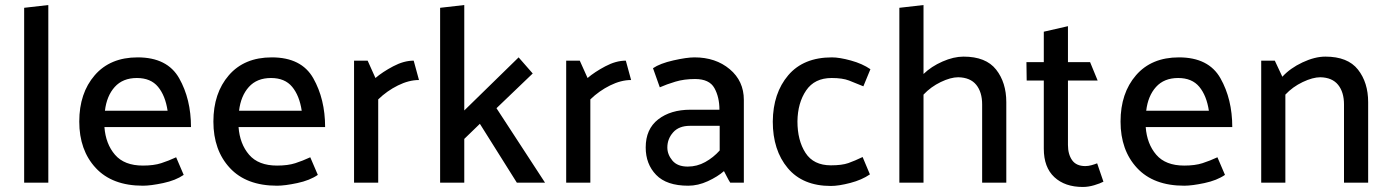

<svg xmlns="http://www.w3.org/2000/svg" viewBox="-20 -726 5525 763"><path d="M76 0V-695L172 -706V0Z M739 -221H395Q400 -154 437 -111Q474 -68 548 -68Q591 -68 620.5 -77.5Q650 -87 680 -101L710 -31Q678 -9 628.5 1.5Q579 12 548 12Q426 12 360.5 -58.5Q295 -129 295 -243Q295 -356 356.5 -427Q418 -498 527 -498Q645 -498 692 -415Q739 -332 739 -221ZM646 -286Q637 -346 608 -381Q579 -416 524 -416Q468 -416 436 -380.5Q404 -345 397 -286Z M1272 -221H928Q933 -154 970 -111Q1007 -68 1081 -68Q1124 -68 1153.5 -77.5Q1183 -87 1213 -101L1243 -31Q1211 -9 1161.5 1.5Q1112 12 1081 12Q959 12 893.5 -58.5Q828 -129 828 -243Q828 -356 889.5 -427Q951 -498 1060 -498Q1178 -498 1225 -415Q1272 -332 1272 -221ZM1179 -286Q1170 -346 1141 -381Q1112 -416 1057 -416Q1001 -416 969 -380.5Q937 -345 930 -286Z M1387 0V-485H1441L1472 -416Q1500 -440 1542.5 -462.5Q1585 -485 1624 -485L1645 -408Q1605 -408 1561.5 -386.5Q1518 -365 1483 -331V0Z M1729 0V-695L1825 -706V-287L2041 -498L2097 -434L1953 -296L2146 0H2034L1887 -234L1825 -174V0Z M2230 0V-485H2284L2315 -416Q2343 -440 2385.5 -462.5Q2428 -485 2467 -485L2488 -408Q2448 -408 2404.5 -386.5Q2361 -365 2326 -331V0Z M2632 -140Q2632 -112 2652 -88Q2672 -64 2713 -64Q2750 -64 2782.5 -82Q2815 -100 2840 -128V-226H2722Q2678 -226 2655 -200Q2632 -174 2632 -140ZM2575 -455Q2603 -474 2656 -486Q2709 -498 2740 -498Q2824 -498 2880 -451Q2936 -404 2936 -329V0H2882Q2875 -11 2869 -23Q2863 -35 2857 -46Q2832 -24 2793 -6Q2754 12 2715 12Q2629 12 2587.5 -31Q2546 -74 2546 -140Q2546 -213 2595.5 -251.5Q2645 -290 2724 -290H2839Q2839 -340 2819 -376Q2799 -412 2742 -412Q2699 -412 2664 -401.5Q2629 -391 2602 -379Z M3285 -416Q3217 -416 3183.5 -366.5Q3150 -317 3149 -244Q3149 -168 3181 -118.5Q3213 -69 3282 -69Q3326 -69 3351.5 -78Q3377 -87 3408 -102L3437 -33Q3405 -11 3359 1Q3313 13 3282 13Q3170 13 3110.5 -58Q3051 -129 3051 -243Q3052 -356 3112.5 -427Q3173 -498 3286 -498Q3316 -498 3361.5 -485.5Q3407 -473 3439 -451L3411 -383Q3380 -396 3354 -406Q3328 -416 3285 -416Z M3650 -432Q3681 -462 3725.5 -481.5Q3770 -501 3809 -501Q3898 -501 3938.5 -449.5Q3979 -398 3979 -320V0H3883V-311Q3883 -360 3859.5 -389Q3836 -418 3788 -419Q3758 -419 3718.5 -400Q3679 -381 3650 -350V0H3554V-695L3650 -706Z M4365 -4Q4352 3 4328.5 10Q4305 17 4283 17Q4212 17 4170 -22Q4128 -61 4128 -135V-406H4060L4059 -479H4128V-600L4224 -622V-479H4312L4342 -406H4224V-150Q4224 -113 4240.5 -89.5Q4257 -66 4293 -66Q4305 -66 4317.5 -69.5Q4330 -73 4340 -77Z M4877 -221H4533Q4538 -154 4575 -111Q4612 -68 4686 -68Q4729 -68 4758.5 -77.5Q4788 -87 4818 -101L4848 -31Q4816 -9 4766.5 1.5Q4717 12 4686 12Q4564 12 4498.5 -58.5Q4433 -129 4433 -243Q4433 -356 4494.5 -427Q4556 -498 4665 -498Q4783 -498 4830 -415Q4877 -332 4877 -221ZM4784 -286Q4775 -346 4746 -381Q4717 -416 4662 -416Q4606 -416 4574 -380.5Q4542 -345 4535 -286Z M5076 -421Q5107 -455 5156 -478Q5205 -501 5247 -501Q5336 -501 5376.5 -449.5Q5417 -398 5417 -320V0H5321V-311Q5321 -360 5297.5 -389Q5274 -418 5227 -419Q5197 -419 5157 -400Q5117 -381 5088 -350V0H4992V-485H5046Z"/></svg>

Font: Palanquin Medium
Style: Regular
Weight: 500
Designer: Pria Ravichandran
Version: Version 1.0.4